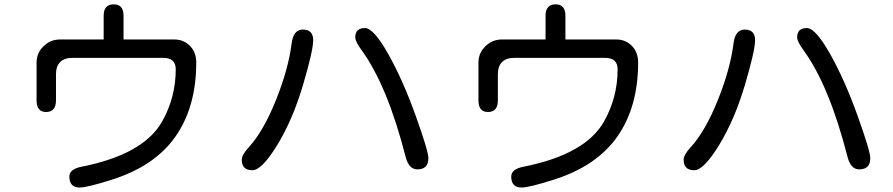

<svg xmlns="http://www.w3.org/2000/svg" viewBox="-20 -793 4040 869"><path d="M449.2 -614.3V-721.7Q449.2 -773.4 495.1 -773.4Q539.1 -773.4 539.1 -721.7V-614.3H769.5Q811.5 -614.3 839.8 -585.4Q868.2 -556.6 868.2 -509.8Q868.2 -309.6 774.4 -175.3Q680.7 -41 485.4 20.5Q375 55.7 340.8 55.7Q293.9 55.7 293.9 5.9Q293.9 -28.3 352.5 -39.1Q629.9 -94.7 713.9 -243.2Q775.4 -352.5 775.4 -479.5Q775.4 -531.2 717.8 -531.2H309.6Q233.4 -531.2 233.4 -456.1V-338.9Q233.4 -286.1 188.5 -286.1Q145.5 -286.1 145.5 -338.9V-509.8Q145.5 -555.7 180.7 -586.9Q210 -614.3 252 -614.3H449.2Z M1350.6 -659.2Q1397.5 -659.2 1397.5 -611.3Q1397.5 -563.5 1351.1 -407.2Q1304.7 -251 1234.9 -136.7Q1165 -22.5 1122.1 -22.5Q1074.2 -22.5 1074.2 -70.3Q1074.2 -91.8 1105.5 -126Q1171.9 -198.2 1228.5 -338.9Q1285.2 -479.5 1299.8 -595.7Q1307.6 -659.2 1350.6 -659.2ZM1631.8 -666Q1670.9 -666 1736.8 -549.3Q1802.7 -432.6 1860.8 -271Q1918.9 -109.4 1918.9 -77.1Q1918.9 -26.4 1869.1 -26.4Q1831.1 -26.4 1816.4 -81.1Q1733.4 -406.2 1616.2 -566.4Q1587.9 -605.5 1587.9 -624Q1587.9 -666 1631.8 -666Z M2449.2 -614.3V-721.7Q2449.2 -773.4 2495.1 -773.4Q2539.1 -773.4 2539.1 -721.7V-614.3H2769.5Q2811.5 -614.3 2839.8 -585.4Q2868.2 -556.6 2868.2 -509.8Q2868.2 -309.6 2774.4 -175.3Q2680.7 -41 2485.4 20.5Q2375 55.7 2340.8 55.7Q2293.9 55.7 2293.9 5.9Q2293.9 -28.3 2352.5 -39.1Q2629.9 -94.7 2713.9 -243.2Q2775.4 -352.5 2775.4 -479.5Q2775.4 -531.2 2717.8 -531.2H2309.6Q2233.4 -531.2 2233.4 -456.1V-338.9Q2233.4 -286.1 2188.5 -286.1Q2145.5 -286.1 2145.5 -338.9V-509.8Q2145.5 -555.7 2180.7 -586.9Q2210 -614.3 2252 -614.3H2449.2Z M3350.6 -659.2Q3397.5 -659.2 3397.5 -611.3Q3397.5 -563.5 3351.1 -407.2Q3304.7 -251 3234.9 -136.7Q3165 -22.5 3122.1 -22.5Q3074.2 -22.5 3074.2 -70.3Q3074.2 -91.8 3105.5 -126Q3171.9 -198.2 3228.5 -338.9Q3285.2 -479.5 3299.8 -595.7Q3307.6 -659.2 3350.6 -659.2ZM3631.8 -666Q3670.9 -666 3736.8 -549.3Q3802.7 -432.6 3860.8 -271Q3918.9 -109.4 3918.9 -77.1Q3918.9 -26.4 3869.1 -26.4Q3831.1 -26.4 3816.4 -81.1Q3733.4 -406.2 3616.2 -566.4Q3587.9 -605.5 3587.9 -624Q3587.9 -666 3631.8 -666Z"/></svg>

Font: jf-openhuninn-1.0
Style: Regular
Weight: 400
Designer: [Kosugi Maru]
      Designed by Motoya company      

      [Varela Round]
      Joe Prince(Latin component); Avraham Co
Foundry: justfont CO.,LTD.
Version: 1.0